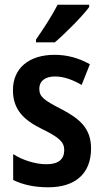

<svg xmlns="http://www.w3.org/2000/svg" viewBox="-20 -786 440 816"><path d="M359 -756V-766H225C202 -721 167 -667 133 -618V-606H213C259 -645 331 -718 359 -756ZM367 -155C367 -240 319 -281 243 -321C167 -360 147 -374 147 -409C147 -441 171 -461 214 -461C252 -461 291 -446 327 -425L362 -513C315 -539 267 -553 212 -553C104 -553 35 -497 35 -403C35 -320 81 -276 158 -238C234 -201 253 -181 253 -148C253 -109 228 -88 178 -88C129 -88 75 -106 36 -131V-21C77 -1 126 10 185 10C301 10 367 -49 367 -155Z"/></svg>

Font: Noto Sans Khmer Condensed SemiBold
Style: Regular
Weight: 600
Width: 3
Designer: Danh Hong and the Monotype Design Team
Foundry: Monotype Imaging Inc.
Version: Version 2.004